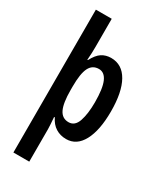

<svg xmlns="http://www.w3.org/2000/svg" viewBox="-245 -893 976 1164"><g transform="rotate(30 243.0 -311.0)"><path d="M450 -322Q450 -190 410 -115.5Q370 -41 297 -41Q256 -41 224 -61Q192 -81 173 -121H168Q170 -93 171.5 -73Q173 -53 173 -38V189H62V-811H173V-613Q173 -594 172 -569.5Q171 -545 169 -522H173Q197 -568 225 -586Q253 -604 290 -604Q367 -604 408.5 -530.5Q450 -457 450 -322ZM338 -321Q338 -418 318 -463.5Q298 -509 259 -509Q214 -509 193.5 -468.5Q173 -428 173 -337V-313Q173 -221 193.5 -179Q214 -137 259 -137Q303 -137 320.5 -189Q338 -241 338 -321Z"/></g></svg>

Font: Noto Sans Tamil UI ExtraCondensed SemiBold
Style: Regular
Weight: 600
Width: 2
Designer: Jelle Bosma - Monotype Design Team
Foundry: Monotype Imaging Inc.
Version: Version 2.004; ttfautohint (v1.8.4.7-5d5b)